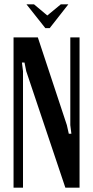

<svg xmlns="http://www.w3.org/2000/svg" viewBox="-20 -873 433 893"><path d="M291 -291 300 -251H312L307 -291V-699H350V0H284L102 -542L94 -582H82L87 -542V0H43V-699H156ZM138 -853 200 -801 263 -853H298L211 -742H191L103 -853Z"/></svg>

Font: Moniqa Paragraph
Style: Bold
Weight: 700
Designer: Rajesh Rajput
Foundry: Rajesh Rajput
Version: Version 1.000